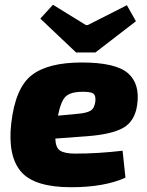

<svg xmlns="http://www.w3.org/2000/svg" viewBox="-20 -773 616 805"><path d="M299 -553 149 -695 202 -753 340 -668H348L512 -751L550 -684L380 -553ZM494 -141 506 -28Q417 12 278 12Q124 12 68 -53.5Q12 -119 27 -255Q44 -404 112.5 -457.5Q181 -511 323 -511Q464 -511 516 -466.5Q568 -422 555 -332Q545 -265 497.5 -237.5Q450 -210 347 -202L212 -192Q213 -154 232 -141.5Q251 -129 296 -129Q391 -129 494 -141ZM223 -288 307 -296Q344 -299 360.5 -309.5Q377 -320 380 -350Q382 -374 370 -381.5Q358 -389 320 -388Q274 -387 254.5 -367.5Q235 -348 223 -288Z"/></svg>

Font: Exo 2.0 Extra Bold
Style: Italic
Weight: 800
Italic angle: -8°
Designer: Natanael Gama
Version: Version 1.001;PS 001.001;hotconv 1.0.70;makeotf.lib2.5.58329